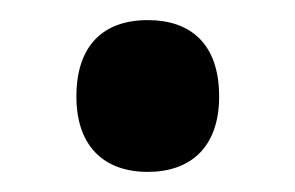

<svg xmlns="http://www.w3.org/2000/svg" viewBox="-20 -448 293 191"><path d="M56 -352C56 -302 84 -277 127 -277C169 -277 198 -301 198 -352C198 -405 169 -428 127 -428C83 -428 56 -403 56 -352Z"/></svg>

Font: Noto Sans Ethiopic Cond SemBd
Style: Regular
Weight: 600
Width: 3
Designer: Monotype Design Team
Foundry: Monotype Imaging Inc.
Version: Version 2.102